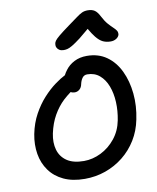

<svg xmlns="http://www.w3.org/2000/svg" viewBox="-103 -1057 936 1146"><g transform="rotate(-10 364.5 -484.0)"><path d="M318 10Q244 10 190.5 -15Q137 -40 105 -84.5Q73 -129 63.5 -186Q54 -243 66 -306Q79 -371 107.5 -423Q136 -475 172 -514.5Q208 -554 245 -581Q279 -606 307 -620Q315 -636 326 -650Q346 -677 379 -694Q412 -711 455 -711Q525 -711 575 -675.5Q625 -640 654 -579Q683 -518 690.5 -442Q698 -366 681 -285Q668 -219 634.5 -164.5Q601 -110 552 -71Q503 -32 443.5 -11Q384 10 318 10ZM323 -515Q300 -498 278 -478Q242 -444 215.5 -397.5Q189 -351 176 -290Q165 -236 177.5 -192Q190 -148 228 -122Q266 -96 331 -96Q384 -96 434.5 -121Q485 -146 522 -192Q559 -238 571 -300Q582 -356 579.5 -409.5Q577 -463 560.5 -506.5Q544 -550 513.5 -576Q483 -602 439 -602Q420 -602 409.5 -588Q399 -574 394 -553Q390 -531 377 -520Q364 -509 348 -509Q335 -509 323 -515ZM327 -769Q312 -769 301.5 -775Q291 -781 286 -791.5Q281 -802 283 -814Q284 -823 290.5 -832.5Q297 -842 318 -859.5Q339 -877 383 -909Q418 -934 438 -949Q458 -964 473 -971Q488 -978 508 -978Q534 -978 550 -967Q566 -956 580 -928Q596 -897 612.5 -878.5Q629 -860 641 -849Q653 -838 659.5 -828Q666 -818 664 -803Q660 -789 645.5 -780Q631 -771 612 -771Q586 -771 565.5 -780.5Q545 -790 524 -816Q508 -836 489 -869Q454 -839 431 -821Q398 -796 379 -785Q360 -774 348.5 -771.5Q337 -769 327 -769Z"/></g></svg>

Font: Shantell Sans Light Medium
Style: Italic
Weight: 500
Italic angle: -11°
Version: Version 1.011;[c5ecc13dd]